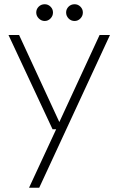

<svg xmlns="http://www.w3.org/2000/svg" viewBox="-20 -666 559 906"><path d="M117 220 245 -56H228L20 -501H70L260 -90L450 -501H499L165 220ZM191 -567Q175 -567 163 -579Q151 -591 151 -607Q151 -623 162.5 -634.5Q174 -646 191 -646Q207 -646 218.5 -634.5Q230 -623 230 -607Q230 -591 218.5 -579Q207 -567 191 -567ZM332 -567Q315 -567 303.5 -579Q292 -591 292 -607Q292 -623 303.5 -634.5Q315 -646 332 -646Q348 -646 359.5 -634.5Q371 -623 371 -607Q371 -591 359.5 -579Q348 -567 332 -567Z"/></svg>

Font: DM Sans 17pt ExtraLight
Style: Regular
Weight: 250
Version: Version 4.004;gftools[0.9.30]